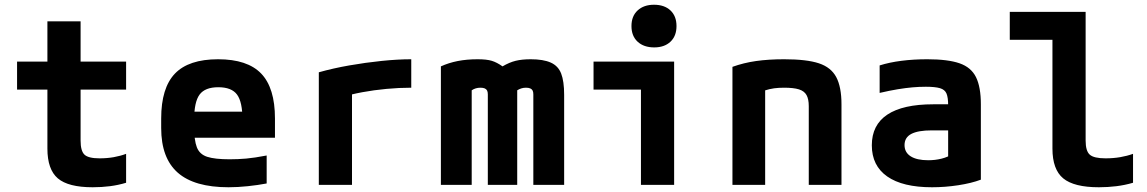

<svg xmlns="http://www.w3.org/2000/svg" viewBox="-20 -780 4840 810"><path d="M371 10Q268 10 224 -27.5Q180 -65 180 -153V-402H52V-520H180V-690H320V-520H512V-402H320V-187Q320 -143 336.5 -127.5Q353 -112 400 -112Q432 -112 460 -117Q488 -122 512 -131V-9Q479 1 444 5.5Q409 10 371 10Z M944 10Q800 10 730 -51.5Q660 -113 660 -240V-280Q660 -409 718 -469.5Q776 -530 900 -530Q1024 -530 1082 -469.5Q1140 -409 1140 -280V-199H738V-309H1036L1003 -274Q1003 -350 980 -381Q957 -412 901 -412Q845 -412 822 -381Q799 -350 799 -274V-246Q799 -188 810.5 -158.5Q822 -129 854 -118.5Q886 -108 949 -108Q984 -108 1018.5 -111Q1053 -114 1105 -124V-6Q1068 1 1025.5 5.5Q983 10 944 10Z M1325 -475Q1385 -492 1453.5 -504Q1522 -516 1590 -523Q1658 -530 1715 -530V-410Q1664 -410 1610.5 -405Q1557 -400 1508.5 -391Q1460 -382 1423 -370L1465 -435V0H1325Z M1840 0V-500Q1873 -515 1911 -522.5Q1949 -530 1995 -530Q2033 -530 2054.5 -523.5Q2076 -517 2100 -500Q2129 -517 2155.5 -523.5Q2182 -530 2219 -530Q2272 -530 2303.5 -516Q2335 -502 2347.5 -469.5Q2360 -437 2360 -380V0H2230V-382Q2230 -392 2227 -398Q2224 -404 2217 -407Q2210 -410 2199 -410Q2188 -410 2179 -407Q2170 -404 2162 -399V0H2038V-382Q2038 -392 2035 -398Q2032 -404 2025 -407Q2018 -410 2007 -410Q1986 -410 1970 -399V0Z M2684 0V-402H2484V-520H2824V0ZM2740 -580Q2696 -580 2670 -604Q2644 -628 2644 -670Q2644 -712 2670 -736Q2696 -760 2739 -760Q2783 -760 2808.5 -736Q2834 -712 2834 -670Q2834 -628 2808.5 -604Q2783 -580 2740 -580Z M3070 -498Q3117 -515 3169.5 -522.5Q3222 -530 3288 -530Q3383 -530 3434.5 -513Q3486 -496 3508 -454.5Q3530 -413 3530 -340V0H3392V-332Q3392 -362 3382.5 -379Q3373 -396 3350.5 -403Q3328 -410 3288 -410Q3265 -410 3246 -407.5Q3227 -405 3203.5 -397.5Q3180 -390 3143 -376L3208 -462V0H3070Z M3912 10Q3788 10 3723 -35.5Q3658 -81 3658 -167Q3658 -253 3723.5 -296.5Q3789 -340 3917 -340H4041V-230H3911Q3853 -230 3824.5 -215Q3796 -200 3796 -168Q3796 -137 3822 -120.5Q3848 -104 3896 -104Q3925 -104 3951.5 -110.5Q3978 -117 4000 -131L3980 -58V-336Q3980 -369 3973 -385.5Q3966 -402 3945.5 -408Q3925 -414 3886 -414Q3858 -414 3829.5 -411.5Q3801 -409 3767.5 -403.5Q3734 -398 3691 -388V-504Q3732 -517 3783 -523.5Q3834 -530 3892 -530Q3979 -530 4028 -513Q4077 -496 4097.5 -454.5Q4118 -413 4118 -340V-22Q4078 -7 4022.5 1.5Q3967 10 3912 10Z M4616 10Q4511 10 4465.5 -27.5Q4420 -65 4420 -153V-612H4240V-730H4560V-187Q4560 -143 4577.5 -127.5Q4595 -112 4644 -112Q4677 -112 4706 -117Q4735 -122 4760 -131V-9Q4726 1 4690 5.5Q4654 10 4616 10Z"/></svg>

Font: M PLUS Code Latin Expanded
Style: Bold
Weight: 700
Width: 7
Designer: Coji Morishita
Foundry: UNDERFOREST DESIGN
Version: Version 1.002; ttfautohint (v1.8.3)